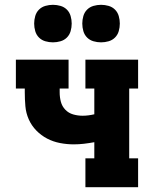

<svg xmlns="http://www.w3.org/2000/svg" viewBox="-20 -778 640 798"><path d="M335 0V-120H372V-187Q350 -183 329 -180.5Q308 -178 286 -178Q258 -178 229.5 -183.5Q201 -189 176 -202Q151 -215 131 -235.5Q111 -256 99.5 -282Q88 -308 85.5 -336.5Q83 -365 83 -394V-410H46V-530H265V-410H228V-394Q228 -374 233 -355Q238 -336 251.5 -322Q265 -308 284 -302.5Q303 -297 323 -297Q335 -297 347 -298.5Q359 -300 372 -303V-410H335V-530H554V-410H517V-120H554V0ZM400 -602Q384 -602 368.5 -606.5Q353 -611 342 -622Q331 -633 326.5 -648.5Q322 -664 322 -680Q322 -696 326.5 -711.5Q331 -727 342 -738Q353 -749 368.5 -753.5Q384 -758 400 -758Q416 -758 431.5 -753.5Q447 -749 458 -738Q469 -727 473.5 -711.5Q478 -696 478 -680Q478 -664 473.5 -648.5Q469 -633 458 -622Q447 -611 431.5 -606.5Q416 -602 400 -602ZM200 -602Q184 -602 168.5 -606.5Q153 -611 142 -622Q131 -633 126.5 -648.5Q122 -664 122 -680Q122 -696 126.5 -711.5Q131 -727 142 -738Q153 -749 168.5 -753.5Q184 -758 200 -758Q216 -758 231.5 -753.5Q247 -749 258 -738Q269 -727 273.5 -711.5Q278 -696 278 -680Q278 -664 273.5 -648.5Q269 -633 258 -622Q247 -611 231.5 -606.5Q216 -602 200 -602Z"/></svg>

Font: Iosevka Curly Slab HvEx
Style: Regular
Weight: 900
Width: 7
Monospace: yes
Designer: Belleve Invis
Foundry: Belleve Invis
Version: Version 11.1.0; ttfautohint (v1.8.3)